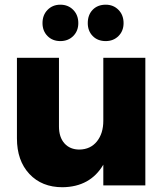

<svg xmlns="http://www.w3.org/2000/svg" viewBox="-20 -786 704 814"><path d="M51.8 0ZM596.2 -541V0H418V-87.9Q362.8 6.3 245.1 7.8Q157.2 7.8 104.5 -48.6Q51.8 -105 51.8 -199.2V-541H230V-250Q230 -204.1 253.4 -178Q276.9 -151.9 316.9 -151.9Q363.8 -152.8 390.9 -186.5Q418 -220.2 418 -273.9V-541ZM312 -688Q312 -654.8 290.5 -633.3Q269 -611.8 235.8 -611.8Q202.6 -611.8 181.4 -633.3Q160.2 -654.8 160.2 -688Q160.2 -722.2 181.6 -744.1Q203.1 -766.1 235.8 -766.1Q269 -766.1 290.5 -744.1Q312 -722.2 312 -688ZM503.9 -688Q503.9 -654.8 482.4 -633.3Q460.9 -611.8 428.2 -611.8Q394 -611.8 373 -633.3Q352.1 -654.8 352.1 -688Q352.1 -723.1 373 -744.6Q394 -766.1 428.2 -766.1Q460.9 -766.1 482.4 -744.1Q503.9 -722.2 503.9 -688Z"/></svg>

Font: Argentum Sans
Style: Bold
Weight: 700
Designer: Julieta Ulanovsky (Modified by Cristiano Sobral)
Foundry: Julieta Ulanovsky
Version: Version 1.000; ttfautohint (v1.5.65-e2d9)